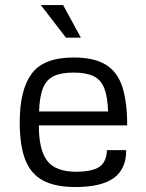

<svg xmlns="http://www.w3.org/2000/svg" viewBox="-20 -734 581 765"><path d="M280.3 11.2Q200.7 11.2 151.9 -14.6Q103 -40.5 80.8 -97.2Q58.6 -153.8 58.6 -246.6Q58.6 -376 106.2 -440.4Q153.8 -504.9 273.4 -504.9Q356 -504.9 402.3 -475.8Q448.7 -446.8 467.8 -386.7Q486.8 -326.7 486.8 -234.4H134.8Q134.8 -135.3 168.7 -92.5Q202.6 -49.8 282.2 -49.8Q347.2 -49.8 375.7 -69.1Q404.3 -88.4 406.2 -135.7H482.9Q482.9 -60.5 433.3 -24.7Q383.8 11.2 280.3 11.2ZM135.7 -290H410.6Q408.7 -349.1 395.3 -382.8Q381.8 -416.5 352.5 -430.7Q323.2 -444.8 273.4 -444.8Q223.6 -444.8 194.1 -430.7Q164.6 -416.5 151.1 -382.8Q137.7 -349.1 135.7 -290ZM231.4 -713.9 302.2 -584H242.7L142.6 -713.9Z"/></svg>

Font: Metrophobic
Style: Regular
Weight: 400
Designer: Vernon Adams
Foundry: Vernon Adams
Version: Version 3.200; ttfautohint (v1.8.4.7-5d5b);gftools[0.9.23]